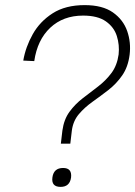

<svg xmlns="http://www.w3.org/2000/svg" viewBox="-20 -721 529 751"><path d="M114 -482 71 -484Q80 -537 108 -587Q136 -637 186 -669Q236 -701 311 -701Q381 -701 421.5 -672.5Q462 -644 477.5 -599.5Q493 -555 487 -507Q481 -459 458 -426Q435 -393 404 -369Q373 -345 342 -323Q311 -301 288.5 -274.5Q266 -248 261 -210L255 -159H218L224 -210Q230 -254 252 -284Q274 -314 304 -337Q334 -360 364 -383Q394 -406 416 -435.5Q438 -465 444 -508Q448 -545 437 -580Q426 -615 394 -637.5Q362 -660 305 -660Q227 -660 176.5 -612.5Q126 -565 114 -482ZM185 -27Q190 -64 227 -64Q262 -64 258 -27Q253 10 217 10Q180 10 185 -27Z"/></svg>

Font: Haskoy ExtraLight
Style: Italic
Weight: 200
Designer: Ertekin Erdin
Foundry: Ertekin Erdin
Version: Version 2.000; ttfautohint (v1.8.4.7-5d5b)